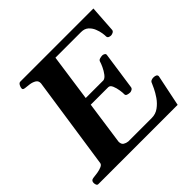

<svg xmlns="http://www.w3.org/2000/svg" viewBox="-171 -868 1042 1042"><g transform="rotate(-45 350.5 -346.5)"><path d="M232.9 -334 231.9 -378.9H439Q452.1 -380.9 464.6 -397.5Q477.1 -414.1 486.1 -433.6Q495.1 -453.1 497.6 -462.9Q500 -472.7 510.7 -475.8Q521.5 -479 531.2 -479Q536.6 -479 543.9 -474.9Q551.3 -470.7 549.8 -462.4L518.6 -246.1Q517.1 -237.8 509 -233.6Q501 -229.5 495.6 -229.5Q485.4 -229.5 475.3 -232.9Q465.3 -236.3 465.8 -245.6Q466.3 -256.3 463.1 -277.3Q460 -298.3 452.4 -316.2Q444.8 -334 431.2 -334ZM341.8 -649.9 261.7 -85.4Q261.7 -64.9 273.7 -57.6Q285.6 -50.3 299.8 -48.8H480Q510.3 -48.8 533.9 -66.2Q557.6 -83.5 574.5 -107.9Q591.3 -132.3 601.3 -153.6Q611.3 -174.8 614.3 -182.1Q617.2 -191.4 625.2 -194.8Q633.3 -198.2 641.1 -198.2Q668 -198.2 667.5 -181.6L629.9 0H21Q12.7 0 9.8 -9.8Q6.8 -19.5 7.8 -24.9Q8.8 -41 25.9 -43Q42 -44.4 61 -47.6Q80.1 -50.8 94.2 -57.1Q108.4 -63.5 109.4 -74.2L188 -606.9Q189 -626 175 -634.5Q161.1 -643.1 142.3 -646Q123.5 -648.9 108.9 -649.9Q93.8 -651.4 93.8 -660.6Q93.8 -670.9 100.1 -681.9Q106.4 -692.9 115.2 -692.9H676.3L666 -538.1Q664.6 -529.8 655.8 -525.6Q647 -521.5 640.6 -521.5Q632.8 -521.5 625.5 -524.9Q618.2 -528.3 617.7 -537.6Q618.2 -544.9 615.5 -563Q612.8 -581.1 604.7 -601.1Q596.7 -621.1 580.8 -635.5Q564.9 -649.9 538.6 -649.9Z"/></g></svg>

Font: Gelasio SemiBold
Style: Italic
Weight: 600
Italic angle: -8.5°
Designer: Eben Sorkin
Foundry: Eben Sorkin
Version: Version 1.008